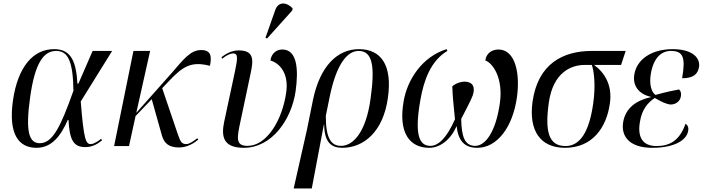

<svg xmlns="http://www.w3.org/2000/svg" viewBox="-20 -823 3960 1082"><path d="M186 10C272 10 323 -58 362 -147H366C372 -34 394 6 461 6C505 6 535 -16 555 -32L550 -41C537 -30 510 -11 491 -11C464 -11 452 -35 435 -251L612 -536H502L422 -352H416C409 -505 362 -546 284 -546C169 -546 81 -450 53 -257C26 -65 86 10 186 10ZM204 -16C142 -16 123 -85 150 -276C177 -470 227 -536 296 -536C363 -536 391 -480 394 -312C321 -106 276 -16 204 -16Z M623 0H707L744 -169L835 -264L892 -61C905 -14 933 8 989 8C1038 8 1077 -19 1097 -36L1092 -44C1071 -28 1048 -11 1030 -11C1003 -11 997 -26 984 -61L894 -326L932 -366C1009 -447 1056 -480 1163 -452C1174 -504 1170 -541 1114 -541C1054 -541 1017 -492 947 -411L748 -187L826 -536H732Z M1485 -606 1627 -764 1629 -776C1598 -810 1549 -818 1531 -766L1476 -610ZM1354 10C1513 10 1623 -150 1646 -310C1663 -431 1655 -544 1571 -544C1537 -544 1509 -521 1504 -482C1551 -469 1609 -415 1593 -303C1571 -145 1483 -1 1375 -1C1306 -1 1315 -46 1336 -143L1392 -408C1410 -489 1410 -539 1325 -539C1287 -539 1254 -521 1228 -501L1232 -492C1260 -515 1282 -522 1294 -522C1323 -522 1319 -492 1304 -420L1243 -135C1227 -57 1235 10 1354 10Z M1635 239H1737L1805 -120H1807C1808 -20 1848 10 1909 10C2030 10 2140 -81 2166 -272C2192 -455 2128 -546 2003 -546C1880 -546 1783 -449 1744 -261L1710 -93ZM1902 -1C1846 -1 1816 -43 1816 -170L1836 -268C1873 -456 1934 -536 2001 -536C2078 -536 2095 -454 2068 -265C2042 -76 1969 -1 1902 -1Z M2399 10C2458 10 2520 -34 2553 -113C2562 -32 2595 10 2670 10C2780 10 2869 -104 2893 -274C2912 -407 2885 -544 2789 -544C2750 -544 2720 -521 2715 -482C2756 -469 2817 -384 2797 -242C2773 -74 2713 -1 2658 -1C2599 -1 2581 -52 2579 -153C2600 -194 2631 -251 2644 -285C2661 -335 2642 -363 2597 -363C2581 -363 2552 -356 2529 -337C2530 -283 2537 -222 2544 -151C2497 -44 2449 -1 2406 -1C2351 -1 2311 -45 2349 -260C2368 -369 2407 -480 2501 -536L2497 -546C2360 -504 2276 -375 2255 -254C2223 -74 2289 10 2399 10Z M3164 10C3317 10 3398 -102 3417 -241C3432 -343 3387 -414 3328 -457H3480L3506 -536H3315C3153 -536 3011 -464 2981 -249C2959 -88 3024 10 3164 10ZM3167 0C3071 0 3050 -83 3073 -246C3097 -414 3198 -457 3274 -457H3315C3327 -425 3338 -345 3323 -240C3300 -76 3247 0 3167 0Z M3656 10C3784 10 3850 -35 3858 -85C3862 -102 3856 -119 3843 -125C3808 -25 3748 0 3679 0C3597 0 3571 -56 3587 -140C3597 -204 3630 -245 3670 -271C3704 -251 3736 -235 3760 -234C3786 -234 3813 -251 3817 -280C3820 -295 3817 -310 3807 -319C3778 -314 3731 -304 3674 -288C3652 -303 3637 -346 3648 -409C3664 -500 3709 -536 3761 -536C3831 -536 3844 -498 3824 -382C3886 -382 3912 -404 3919 -444C3928 -494 3886 -546 3770 -546C3653 -546 3569 -489 3555 -405C3543 -339 3581 -292 3649 -277V-276C3565 -257 3506 -215 3492 -136C3478 -57 3525 10 3656 10Z"/></svg>

Font: Noto Serif Display SemiCondensed
Style: Italic
Weight: 400
Width: 4
Italic angle: -12°
Designer: Monotype Design Team
Foundry: Monotype Imaging Inc.
Version: Version 2.009